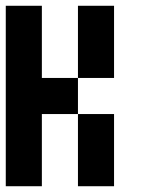

<svg xmlns="http://www.w3.org/2000/svg" viewBox="-20 -645 540 665"><path d="M0 0V-625H125V-375H250V-250H125V0ZM250 -250H375V0H250ZM250 -625H375V-375H250Z"/></svg>

Font: GalmuriMono7 Regular
Style: Regular
Weight: 400
Designer: Lee Minseo (quiple)
Version: Version 2.399;hotconv 1.1.1;makeotfexe 2.6.0 DEVELOPMENT